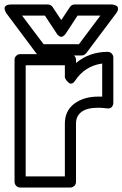

<svg xmlns="http://www.w3.org/2000/svg" viewBox="-49 -814 548 859"><path d="M-20 -753.9Q-21 -755.4 -22.7 -758.1Q-24.4 -760.7 -26.9 -767.8Q-29.3 -774.9 -28.3 -780Q-27.3 -785.2 -20.5 -789.6Q-13.7 -793.9 0 -793.9H165Q178.7 -793.9 186 -783.2L225.1 -724.1L264.2 -783.2Q272 -793.9 285.2 -793.9H450.2Q452.1 -793.9 455.3 -793.7Q458.5 -793.5 465.3 -791Q472.2 -788.6 475.8 -784.9Q479.5 -781.2 479 -772.9Q478.5 -764.6 470.2 -753.9L336.9 -576.2Q328.1 -565.9 316.9 -565.9H132.8Q121.1 -565.9 112.8 -576.2ZM16.1 0V-546.9Q16.1 -557.6 23.9 -564.7Q31.7 -571.8 41 -571.8H266.1Q276.9 -571.8 283.9 -564Q291 -556.2 291 -546.9V-532.2Q351.1 -582 433.1 -582Q443.8 -582 450.9 -574.2Q458 -566.4 458 -557.1V-354Q458 -343.8 451.2 -335.4Q444.3 -327.1 429.2 -329.1Q408.2 -332 391.1 -332Q340.3 -332 315.7 -313.5Q291 -294.9 291 -261.2V0Q291 10.7 283.2 17.8Q275.4 24.9 266.1 24.9H41Q30.3 24.9 23.2 17.1Q16.1 9.3 16.1 0ZM49.8 -744.1 146 -616.2H304.2L399.9 -744.1H297.9L246.1 -665Q239.7 -655.3 232.9 -651.6Q226.1 -647.9 221.2 -649.9Q216.3 -651.9 212.4 -655Q208.5 -658.2 206.1 -661.6L204.1 -665L151.9 -744.1ZM65.9 -24.9H241.2V-261.2Q241.2 -318.4 283.4 -350.1Q325.7 -381.8 391.1 -381.8H408.2V-529.8Q330.6 -519 287.1 -453.1Q280.3 -442.9 273.2 -440.7Q266.1 -438.5 260.5 -442.4Q254.9 -446.3 250.5 -451.7Q246.1 -457 243.7 -461.9L241.2 -466.8V-522H65.9Z"/></svg>

Font: Trueno Black Outline
Style: Regular
Weight: 900
Width: 6
Designer: Julieta Ulanovsky
Foundry: Julieta Ulanovsky
Version: Version 3.001b | FøM Fix